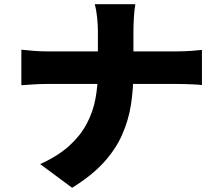

<svg xmlns="http://www.w3.org/2000/svg" viewBox="-20 -821 1040 908"><path d="M443 -674Q443 -700 439.5 -736.5Q436 -773 428 -801H620Q615 -773 613 -735Q611 -697 611 -673Q611 -645 611 -614.5Q611 -584 611 -551Q611 -518 611 -483Q611 -402 599.5 -327Q588 -252 557 -182.5Q526 -113 469 -51Q412 11 321 67L170 -45Q254 -83 307 -131Q360 -179 390 -235.5Q420 -292 431.5 -354.5Q443 -417 443 -483Q443 -518 443 -551.5Q443 -585 443 -616Q443 -647 443 -674ZM81 -586Q108 -583 139.5 -580.5Q171 -578 203 -578Q216 -578 252 -578Q288 -578 338.5 -578Q389 -578 447 -578Q505 -578 563.5 -578Q622 -578 673 -578Q724 -578 761 -578Q798 -578 813 -578Q853 -578 885 -580.5Q917 -583 935 -585V-419Q917 -421 881.5 -422.5Q846 -424 812 -424Q797 -424 760.5 -424Q724 -424 673 -424Q622 -424 564 -424Q506 -424 448 -424Q390 -424 340 -424Q290 -424 254.5 -424Q219 -424 207 -424Q172 -424 140.5 -422Q109 -420 81 -418Z"/></svg>

Font: Noto Sans SC Thin Black
Style: Regular
Weight: 900
Version: Version 2.004-H2;hotconv 1.0.118;makeotfexe 2.5.65603